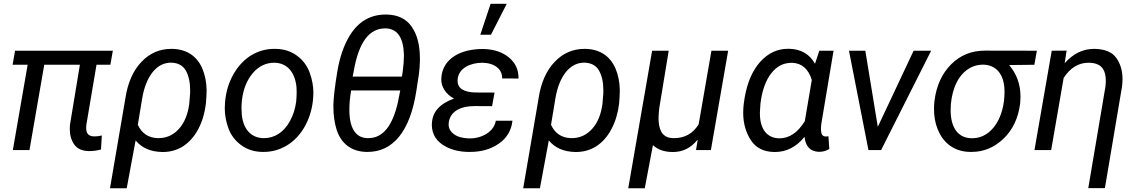

<svg xmlns="http://www.w3.org/2000/svg" viewBox="-20 -798 6058 1021"><path d="M580.1 -528.3H60.1L46.9 -453.6H127L48.3 0H136.7L215.3 -453.6H404.8L352.1 -134.8C351.6 -127 351.1 -119.6 351.1 -112.3C351.1 -79.6 358.9 -51.8 375 -29.3C391.1 -6.8 417 4.9 452.6 5.4C453.6 5.4 455.1 5.4 456.1 5.4C476.6 5.4 496.6 2.4 517.1 -2.9L521.5 -77.6C508.3 -74.2 496.6 -72.8 485.8 -72.8C483.9 -72.8 482.4 -72.8 480.5 -72.8C454.6 -72.8 440.9 -85 438.5 -109.9C438 -112.8 438 -115.7 438 -118.7C438 -123.5 438.5 -128.4 439 -133.3L493.2 -453.6H566.9Z M564.9 203.1H653.8L701.2 -51.3C733.4 -11.7 780.3 8.8 841.3 10.3C842.8 10.3 843.8 10.3 845.2 10.3C885.7 10.3 921.9 0 954.1 -20.5C986.3 -41.5 1013.2 -71.8 1034.2 -111.3C1055.2 -150.9 1068.4 -195.3 1074.7 -244.6C1077.1 -273.4 1078.6 -296.9 1078.6 -315.9C1078.6 -317.9 1078.6 -319.8 1078.6 -321.8C1077.6 -363.3 1069.8 -400.4 1055.7 -434.1C1026.9 -500.5 972.2 -536.1 897.5 -538.1C895.5 -538.1 893.1 -538.1 891.1 -538.1C829.6 -538.1 776.9 -515.6 733.4 -470.2C687 -422.9 659.2 -354.5 647.9 -281.7ZM735.8 -272.9C745.6 -332.5 764.2 -379.4 791 -413.6C818.4 -447.8 851.1 -464.8 889.6 -464.8C890.6 -464.8 891.1 -464.8 892.1 -464.8C927.7 -463.4 953.1 -449.2 968.3 -422.4C983.4 -395.5 991.2 -360.4 991.2 -316.4C991.2 -310.1 991.2 -303.7 990.7 -297.4L986.3 -245.1C979 -189.9 960.9 -145.5 931.6 -112.8C902.3 -80.1 866.2 -63.5 823.2 -63.5C821.8 -63.5 820.8 -63.5 819.3 -63.5C769.5 -64.9 733.9 -88.4 712.9 -134.3Z M1445.3 -538.1C1442.9 -538.1 1440.4 -538.1 1438 -538.1C1394 -538.1 1353 -526.4 1314.9 -503.4C1277.3 -480 1246.1 -446.3 1221.2 -402.8C1196.3 -359.4 1181.6 -310.1 1176.8 -255.4C1175.8 -244.6 1175.3 -233.9 1175.3 -223.1C1175.3 -187 1181.6 -151.4 1194.8 -115.2C1208 -79.6 1230.5 -49.8 1262.2 -26.4C1293.9 -2.9 1331.5 9.3 1375.5 9.8C1377.9 9.8 1380.4 9.8 1382.8 9.8C1426.3 9.8 1466.8 -1.5 1504.4 -23.9C1542 -46.4 1573.2 -78.6 1597.7 -120.1C1622.1 -161.6 1637.2 -208 1643.6 -259.3L1644.5 -270C1645.5 -281.7 1646.5 -293.5 1646.5 -305.2C1646.5 -340.3 1639.6 -376.5 1626.5 -412.6C1613.3 -448.7 1590.8 -478.5 1559.1 -502C1527.3 -525.4 1489.7 -537.6 1445.3 -538.1ZM1266.6 -266.1C1273.9 -325.7 1293.5 -373.5 1325.2 -410.2C1356.4 -446.3 1394.5 -464.4 1438.5 -464.4C1439.5 -464.4 1440.9 -464.4 1441.9 -464.4C1507.8 -461.9 1548.8 -413.6 1556.6 -335C1557.1 -327.1 1557.6 -318.4 1557.6 -309.1C1557.6 -294.4 1556.6 -277.8 1555.2 -259.3C1550.3 -221.2 1539.6 -186.5 1522.5 -155.3C1488.8 -92.8 1438.5 -63.5 1384.3 -63.5C1382.3 -63.5 1380.9 -63.5 1378.9 -63.5C1313 -65.4 1272 -114.3 1265.6 -190.9C1264.6 -202.1 1264.2 -212.9 1264.2 -223.6C1264.2 -234.4 1264.6 -244.6 1265.6 -254.9Z M1927.2 9.8C1930.2 9.8 1932.6 9.8 1935.5 9.8C2068.8 9.8 2160.6 -98.1 2193.8 -313.5L2207.5 -402.8C2210.4 -425.3 2212.4 -448.7 2212.9 -473.1C2212.9 -478 2212.9 -482.4 2212.9 -487.3C2212.9 -557.6 2198.7 -613.8 2169.4 -655.8C2140.6 -697.8 2096.2 -719.2 2037.1 -720.7C2035.2 -720.7 2032.7 -720.7 2030.8 -720.7C1949.7 -720.7 1886.2 -683.6 1840.3 -609.9C1808.6 -558.1 1786.1 -493.2 1773.4 -415.5C1760.7 -337.9 1753.9 -280.3 1752.9 -242.7C1752.9 -237.8 1752.9 -233.4 1752.9 -228.5C1752.9 -185.1 1758.8 -145 1770 -108.4C1793.5 -34.7 1848.6 7.8 1927.2 9.8ZM1860.8 -418.5C1887.7 -574.7 1943.8 -647 2028.3 -647C2029.8 -647 2031.2 -647 2032.7 -647C2092.8 -644.5 2124.5 -599.1 2127.9 -510.3C2127.9 -507.3 2127.9 -504.4 2127.9 -501.5C2127.9 -479 2126 -451.2 2121.6 -418.5L2117.2 -390.6H1855.5ZM2095.7 -253.4C2066.9 -126.5 2014.6 -63.5 1939 -63.5C1936.5 -63.5 1934.6 -63.5 1932.1 -63.5C1873.5 -65.4 1839.8 -113.8 1837.9 -205.1C1837.9 -209 1837.9 -212.9 1837.9 -217.3C1837.9 -247.1 1840.8 -280.3 1847.2 -316.9H2108.4Z M2534.2 -613.3H2590.8L2674.8 -777.8H2588.9ZM2596.7 -233.4 2609.9 -305.7 2506.3 -306.2C2444.3 -308.1 2413.1 -329.1 2413.1 -369.1C2413.1 -372.6 2413.6 -376.5 2414.1 -380.4C2418 -406.7 2432.1 -427.2 2457 -442.4C2481.9 -457 2511.7 -464.4 2546.9 -464.4C2611.3 -462.4 2650.4 -429.7 2650.4 -383.3C2650.4 -382.3 2650.4 -381.8 2650.4 -380.9L2737.3 -380.4C2737.3 -381.8 2737.3 -382.8 2737.3 -384.3C2737.3 -428.2 2720.2 -464.4 2686 -492.7C2651.9 -521 2606.4 -536.1 2549.8 -537.6L2527.8 -537.1C2466.8 -533.7 2418.5 -518.1 2382.8 -490.2C2347.2 -461.9 2328.6 -425.3 2326.7 -379.9C2326.7 -377.9 2326.7 -376 2326.7 -373.5C2326.7 -335 2351.6 -295.9 2394.5 -273.9C2319.3 -247.1 2280.3 -204.1 2276.9 -144C2276.9 -140.6 2276.4 -137.7 2276.4 -134.3C2276.4 -83 2301.8 -43.9 2352.1 -17.6C2385.7 0 2425.3 9.3 2470.7 9.8C2474.1 9.8 2477.1 9.8 2480.5 9.8C2540 9.8 2590.8 -4.9 2633.3 -34.7C2675.8 -64.5 2699.7 -105 2705.1 -156.2L2616.7 -155.8C2611.3 -127.4 2595.2 -104.5 2568.4 -87.4C2541.5 -70.3 2511.2 -62 2478 -62C2476.6 -62 2475.6 -62 2474.1 -62C2439.5 -63 2413.1 -70.3 2394 -84.5C2375 -98.6 2365.7 -115.7 2365.7 -135.7C2365.7 -138.7 2365.7 -141.6 2366.2 -144.5C2372.6 -202.6 2423.8 -233.9 2504.4 -233.9Z M2762.2 203.1H2851.1L2898.4 -51.3C2930.7 -11.7 2977.5 8.8 3038.6 10.3C3040 10.3 3041 10.3 3042.5 10.3C3083 10.3 3119.1 0 3151.4 -20.5C3183.6 -41.5 3210.4 -71.8 3231.4 -111.3C3252.4 -150.9 3265.6 -195.3 3272 -244.6C3274.4 -273.4 3275.9 -296.9 3275.9 -315.9C3275.9 -317.9 3275.9 -319.8 3275.9 -321.8C3274.9 -363.3 3267.1 -400.4 3252.9 -434.1C3224.1 -500.5 3169.4 -536.1 3094.7 -538.1C3092.8 -538.1 3090.3 -538.1 3088.4 -538.1C3026.9 -538.1 2974.1 -515.6 2930.7 -470.2C2884.3 -422.9 2856.4 -354.5 2845.2 -281.7ZM2933.1 -272.9C2942.9 -332.5 2961.4 -379.4 2988.3 -413.6C3015.6 -447.8 3048.3 -464.8 3086.9 -464.8C3087.9 -464.8 3088.4 -464.8 3089.4 -464.8C3125 -463.4 3150.4 -449.2 3165.5 -422.4C3180.7 -395.5 3188.5 -360.4 3188.5 -316.4C3188.5 -310.1 3188.5 -303.7 3188 -297.4L3183.6 -245.1C3176.3 -189.9 3158.2 -145.5 3128.9 -112.8C3099.6 -80.1 3063.5 -63.5 3020.5 -63.5C3019 -63.5 3018.1 -63.5 3016.6 -63.5C2966.8 -64.9 2931.2 -88.4 2910.2 -134.3Z M3447.8 -528.3 3320.8 203.1H3408.7L3452.1 -26.4C3478 -2 3513.2 10.3 3557.1 10.3C3558.1 10.3 3558.6 10.3 3559.6 10.3C3611.3 10.3 3654.8 -11.7 3690.4 -56.2L3681.2 0H3760.3L3852.1 -528.3H3763.2L3695.3 -137.2C3665 -87.9 3621.6 -63.5 3564.9 -63.5C3563 -63.5 3560.5 -63.5 3558.6 -63.5C3511.2 -64.5 3485.8 -94.7 3482.4 -154.3C3482.4 -158.7 3481.9 -163.1 3481.9 -168C3481.9 -184.1 3483.4 -202.6 3485.8 -223.6L3536.1 -528.3Z M4336.9 -528.3 4314 -459C4285.2 -510.3 4239.7 -536.6 4177.2 -538.6C4175.3 -538.6 4173.3 -538.6 4171.4 -538.6C4113.8 -538.6 4064.5 -515.6 4022.9 -469.7C3981.9 -423.8 3954.1 -360.4 3939.9 -279.3L3934.6 -242.7C3933.1 -227.5 3932.1 -212.9 3932.1 -198.7C3932.1 -143.6 3945.3 -95.2 3972.2 -53.7C3998.5 -12.2 4040 9.3 4097.2 10.3C4098.6 10.3 4100.1 10.3 4101.6 10.3C4162.1 10.3 4214.4 -16.6 4258.3 -70.3C4263.7 -18.6 4289.1 7.8 4334.5 9.3C4335 9.3 4335.4 9.3 4336.4 9.3C4355.5 9.3 4373.5 4.4 4390.1 -5.9L4385.3 -73.7L4377.4 -72.3H4369.1C4355.5 -72.8 4347.7 -82.5 4346.2 -100.6C4345.7 -103.5 4345.7 -107.4 4345.7 -111.8C4345.7 -120.1 4346.2 -130.4 4348.1 -143.1L4412.6 -528.3ZM4024.4 -251C4032.7 -317.4 4051.8 -369.6 4080.6 -407.2C4109.9 -445.3 4145.5 -463.9 4189 -463.9C4190.4 -463.9 4192.4 -463.9 4194.3 -463.9C4244.6 -461.4 4278.8 -431.2 4296.9 -373L4259.8 -153.8C4222.2 -92.8 4177.2 -62.5 4125 -62.5C4124 -62.5 4123.5 -62.5 4122.6 -62.5C4056.2 -64 4021 -114.7 4021 -194.3C4021 -196.8 4021 -198.7 4021 -201.2L4023.4 -240.7Z M4581.5 -528.3H4494.6L4598.1 0H4665.5L4931.6 -528.3H4838.4L4647.9 -123.5Z M5493.7 -528.3 5217.8 -528.8C5146.5 -528.8 5086.4 -504.4 5038.1 -456.1C4989.7 -407.7 4960 -343.8 4949.7 -264.6L4948.7 -256.8C4947.3 -244.1 4946.8 -231.4 4946.8 -218.8C4946.8 -210 4947.3 -200.7 4947.8 -191.9C4950.7 -153.3 4960.4 -118.7 4977.1 -87.4C5010.3 -24.9 5067.9 9.3 5139.6 9.8C5142.1 9.8 5145 9.8 5147.5 9.8C5210.9 9.8 5267.1 -13.7 5316.4 -60.5C5365.7 -107.9 5395 -169.9 5404.8 -247.6L5405.3 -252.4C5406.2 -263.2 5406.7 -273.9 5406.7 -284.2C5406.7 -348.6 5386.7 -404.8 5346.2 -452.1L5480.5 -453.6ZM5035.2 -212.9C5035.2 -256.3 5042.5 -297.4 5056.6 -335.4C5085.4 -411.1 5141.1 -454.1 5206.5 -454.1C5208 -454.1 5209.5 -454.1 5210.9 -454.1C5275.4 -452.1 5314.9 -405.8 5320.8 -333C5321.3 -326.2 5321.8 -318.4 5321.8 -310.1C5321.8 -295.4 5320.8 -278.8 5318.8 -259.8C5310.5 -199.7 5291 -151.9 5260.3 -116.2C5229.5 -80.6 5192.4 -63 5149.9 -63C5147.9 -63 5146 -63 5144 -63C5073.7 -65.4 5035.2 -119.6 5035.2 -212.9Z M5572.8 -528.3 5481 0H5569.8L5636.2 -383.8C5671.4 -437.5 5715.3 -464.4 5768.6 -464.4C5770 -464.4 5771 -464.4 5772.5 -464.4C5826.2 -463.4 5855 -437.5 5859.4 -386.7C5859.9 -380.4 5860.4 -374.5 5860.4 -367.7C5860.4 -357.9 5859.4 -348.1 5858.4 -337.4L5767.1 202.6H5855.5L5946.8 -338.9C5948.2 -352.5 5949.2 -365.7 5949.2 -377.9C5949.2 -422.4 5938 -459.5 5916 -490.2C5894 -521 5856.4 -536.6 5802.2 -538.1C5800.8 -538.1 5799.3 -538.1 5797.9 -538.1C5738.8 -538.1 5686.5 -512.7 5641.6 -461.9L5651.9 -528.8Z"/></svg>

Font: Roboto
Style: Italic
Weight: 400
Italic angle: -12°
Designer: Google
Version: Version 2.137; 2017